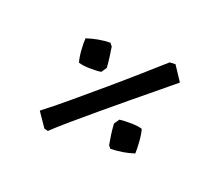

<svg xmlns="http://www.w3.org/2000/svg" viewBox="-78 -556 714 624"><g transform="rotate(-20 278.5 -243.5)"><path d="M280 -327Q265 -336 247 -352Q229 -368 222 -380Q229 -396 243.5 -416Q258 -436 269 -447Q287 -440 305.5 -429.5Q324 -419 340 -406V-393Q331 -378 321.5 -363Q312 -348 301 -333ZM51 -206 43 -217 49 -277Q93 -275 154 -275Q215 -275 280.5 -275.5Q346 -276 404 -277.5Q462 -279 499 -280L515 -268L508 -207Q484 -207 439.5 -207.5Q395 -208 340.5 -208.5Q286 -209 230.5 -209Q175 -209 128 -208.5Q81 -208 51 -206ZM293 -40Q275 -47 256.5 -58Q238 -69 222 -82V-94Q231 -110 240.5 -125Q250 -140 261 -155L282 -161Q296 -152 314.5 -136Q333 -120 340 -108Q333 -92 318.5 -72Q304 -52 293 -40Z"/></g></svg>

Font: Labrada SemiBold
Style: Regular
Weight: 600
Designer: Mercedes Jáuregui
Foundry: Omnibus-Type Team
Version: Version 1.000; ttfautohint (v1.8.4.7-5d5b)